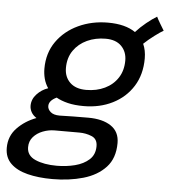

<svg xmlns="http://www.w3.org/2000/svg" viewBox="-120 -629 820 929"><g transform="rotate(5 289.5 -164.5)"><path d="M168.5 249.5Q100 249.5 47.8 236.2Q-4.5 223 -34.2 194Q-64 165 -64 118Q-64 61 -26.2 21.8Q11.5 -17.5 66.5 -38Q49 -49.5 41 -64.5Q33 -79.5 33 -95Q33 -126.5 56 -151.2Q79 -176 110.5 -186.5Q96.5 -207 90.2 -231Q84 -255 84 -279.5Q84 -355.5 123.2 -411.2Q162.5 -467 228 -497.5Q293.5 -528 371.5 -528Q456 -528 505 -494Q527 -518.5 555.2 -541.5Q583.5 -564.5 605.5 -577.5Q610.5 -566.5 623.2 -545.2Q636 -524 643 -512.5Q629 -505 600.2 -483.5Q571.5 -462 549.5 -441Q563.5 -410.5 563.5 -370.5Q563.5 -292.5 527.5 -235.2Q491.5 -178 429.2 -146.8Q367 -115.5 288.5 -115.5Q244.5 -115.5 211.8 -123.5Q179 -131.5 155.5 -145Q118.5 -127.5 118.5 -101Q118.5 -85 133.2 -72.2Q148 -59.5 177 -59.5Q208 -60.5 243 -61Q278 -61.5 316 -61.5Q386 -61.5 427 -34Q468 -6.5 468 48.5Q468 122.5 427 166.5Q386 210.5 318 230Q250 249.5 168.5 249.5ZM294 -194.5Q344.5 -194.5 384.5 -213.8Q424.5 -233 447.5 -268.5Q470.5 -304 470.5 -352.5Q470.5 -395 443.8 -422.2Q417 -449.5 367 -449.5Q318 -449.5 277.2 -430.8Q236.5 -412 212 -376.8Q187.5 -341.5 187.5 -292Q187.5 -248.5 215.2 -221.5Q243 -194.5 294 -194.5ZM184 183.5Q230.5 183.5 272.5 172.8Q314.5 162 341.2 137.8Q368 113.5 368 72.5Q368 37.5 340 25.8Q312 14 279.5 14H160Q130.5 14 102.5 24.8Q74.5 35.5 56.5 56Q38.5 76.5 38.5 106Q38.5 147 80.2 165.2Q122 183.5 184 183.5Z"/></g></svg>

Font: Grandstander
Style: Italic
Weight: 400
Italic angle: -15°
Designer: Tyler Finck
Foundry: Etcetera Type Co
Version: Version 1.200; ttfautohint (v1.8.3)